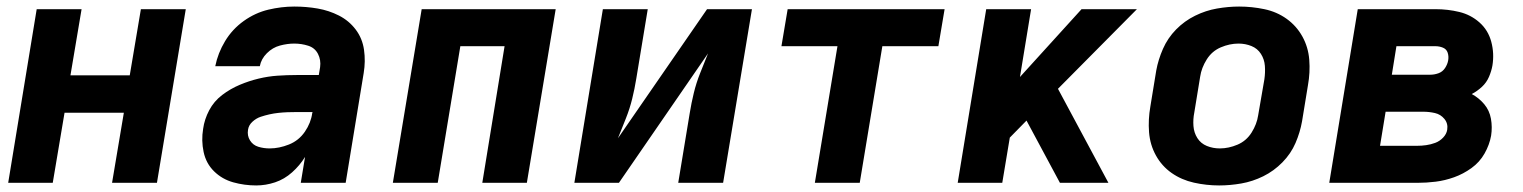

<svg xmlns="http://www.w3.org/2000/svg" viewBox="-20 -558 4648 586"><path d="M5 0H141L177 -214H358L322 0H459L547 -530H410L376 -328H195L229 -530H92Z M762 8Q791 8 819.5 -1.5Q848 -11 871.5 -32Q895 -53 911 -79L898 0H1035L1090 -335Q1096 -371 1091 -406Q1086 -441 1065.5 -468Q1045 -495 1014.5 -510.5Q984 -526 949.5 -532Q915 -538 878 -538Q839 -538 799 -528.5Q759 -519 724 -494Q689 -469 667 -432.5Q645 -396 637 -356H773Q777 -378 794.5 -395.5Q812 -413 834.5 -419Q857 -425 878 -425Q900 -425 920.5 -418.5Q941 -412 950.5 -393.5Q960 -375 957 -353L953 -329H885Q856 -329 827 -327Q798 -325 769 -318Q740 -311 711.5 -299Q683 -287 658 -268Q633 -249 618.5 -221.5Q604 -194 600 -165Q594 -129 601.5 -94Q609 -59 633.5 -35Q658 -11 692 -1.5Q726 8 762 8ZM803 -105Q785 -105 768.5 -110Q752 -115 743 -129.5Q734 -144 737 -162Q739 -176 750.5 -186.5Q762 -197 775.5 -201.5Q789 -206 802.5 -209Q816 -212 830 -213.5Q844 -215 857.5 -215.5Q871 -216 885 -216H934L933 -213Q929 -183 910.5 -156Q892 -129 862 -117Q832 -105 803 -105Z M1179 0H1316L1385 -417H1520L1452 0H1588L1676 -530H1267Z M1733 0H1869L2141 -395Q2129 -365 2117 -335Q2105 -305 2097.5 -274Q2090 -243 2085 -212L2050 0H2187L2275 -530H2138L1866 -136Q1878 -166 1890 -196Q1902 -226 1909.5 -256.5Q1917 -287 1922 -318L1957 -530H1820Z M2467 0H2604L2673 -417H2844L2863 -530H2384L2365 -417H2536Z M2903 0H3039L3062 -138L3113 -190L3215 0H3363L3209 -287L3450 -530H3281L3093 -323L3127 -530H2990Z M3701 8Q3734 8 3768.5 2Q3803 -4 3835.5 -20Q3868 -36 3894 -62.5Q3920 -89 3934 -121.5Q3948 -154 3954 -188L3972 -298Q3979 -337 3976 -375.5Q3973 -414 3955 -446.5Q3937 -479 3907 -500.5Q3877 -522 3839 -530Q3801 -538 3762 -538Q3729 -538 3694.5 -532Q3660 -526 3627.5 -510Q3595 -494 3569.5 -468Q3544 -442 3529.5 -409Q3515 -376 3509 -343L3491 -233Q3484 -193 3487 -154.5Q3490 -116 3508 -83.5Q3526 -51 3556 -30Q3586 -9 3624 -0.5Q3662 8 3701 8ZM3703 -105Q3682 -105 3663.5 -112.5Q3645 -120 3634.5 -136.5Q3624 -153 3622.5 -173.5Q3621 -194 3625 -214L3643 -324Q3647 -351 3663 -376.5Q3679 -402 3706 -413.5Q3733 -425 3760 -425Q3781 -425 3799.5 -417.5Q3818 -410 3828.5 -393.5Q3839 -377 3840.5 -357Q3842 -337 3839 -316L3820 -206Q3816 -179 3800 -153.5Q3784 -128 3757 -116.5Q3730 -105 3703 -105Z M4037 0H4306Q4334 0 4362 -3.5Q4390 -7 4418 -17Q4446 -27 4471 -45Q4496 -63 4511 -89.5Q4526 -116 4531 -144Q4535 -170 4530.5 -195.5Q4526 -221 4510 -240Q4494 -259 4472 -271Q4489 -280 4503 -293Q4517 -306 4524.5 -323.5Q4532 -341 4535 -358Q4541 -395 4531.5 -430.5Q4522 -466 4495.5 -489.5Q4469 -513 4434 -521.5Q4399 -530 4361 -530H4124ZM4228 -330 4242 -417H4361Q4373 -417 4384 -412.5Q4395 -408 4398.5 -397Q4402 -386 4400 -374Q4398 -362 4390.5 -350.5Q4383 -339 4370.5 -334.5Q4358 -330 4346 -330ZM4192 -113 4209 -217H4324Q4342 -217 4359.5 -213Q4377 -209 4388.5 -195Q4400 -181 4397 -162Q4395 -149 4384.5 -138Q4374 -127 4360.5 -122Q4347 -117 4333 -115Q4319 -113 4305 -113Z"/></svg>

Font: Iosevka Sparkle XBdObl
Style: Regular
Weight: 800
Italic angle: -9°
Designer: Belleve Invis
Foundry: Belleve Invis
Version: Version 4.5.0; ttfautohint (v1.8.3)